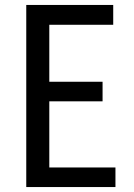

<svg xmlns="http://www.w3.org/2000/svg" viewBox="-20 -755 540 775"><path d="M86 0H446V-79H179V-346H394V-425H179V-655H437V-735H86Z"/></svg>

Font: Noto Sans Mono CJK HK
Style: Regular
Weight: 400
Designer: Ryoko NISHIZUKA 西塚涼子 (kana, bopomofo & ideographs); Paul D. Hunt (Latin, Greek & Cyrillic); Sandoll Communications 산돌커뮤니
Foundry: Adobe
Version: Version 2.004;hotconv 1.0.118;makeotfexe 2.5.65603